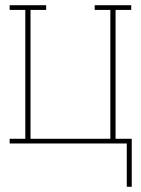

<svg xmlns="http://www.w3.org/2000/svg" viewBox="-20 -550 540 736"><path d="M466 166V0H17V-18H77V-512H17V-530H157V-512H97V-18H403V-512H343V-530H483V-512H423V-18H485V166Z"/></svg>

Font: Iosevka Slab Thin
Style: Regular
Weight: 100
Monospace: yes
Designer: Belleve Invis
Foundry: Belleve Invis
Version: Version 11.1.0; ttfautohint (v1.8.3)